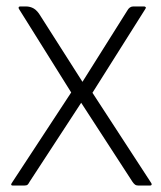

<svg xmlns="http://www.w3.org/2000/svg" viewBox="-20 -576 499 596"><path d="M232 -257 72 -12Q69 -6 66 -3Q63 0 55 0H20Q12 0 16 -7L201 -289L39 -548Q37 -551 38 -553.5Q39 -556 43 -556H60Q74 -556 85 -549.5Q96 -543 106 -526L236 -322L375 -543Q382 -556 394 -556H427Q430 -556 432 -554Q434 -552 431 -548L267 -288L450 -7Q453 0 445 0H410Q403 0 399 -3Q395 -6 391 -12Z"/></svg>

Font: Zain Light
Style: Regular
Weight: 300
Designer: Zain,Boutros
Foundry: Mobile Telecommunications Company (Zain), 2024
Version: Version 1.51; ttfautohint (v1.8.4)